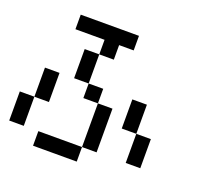

<svg xmlns="http://www.w3.org/2000/svg" viewBox="-149 -1070 1299 1239"><g transform="rotate(20 500.0 -450.0)"><path d="M0 -100V-300H100V-100ZM900 -100H800V-300H900ZM200 0V-100H500V0ZM200 -300H100V-500H200ZM200 -800V-900H600V-800H500V-700H400V-800ZM400 -500H500V-400H400ZM400 -700V-500H300V-700ZM600 -100H500V-400H600ZM800 -300H700V-500H800Z"/></g></svg>

Font: GalmuriMono9 Regular
Style: Regular
Weight: 400
Designer: Lee Minseo (quiple)
Version: Version 2.399;hotconv 1.1.1;makeotfexe 2.6.0 DEVELOPMENT